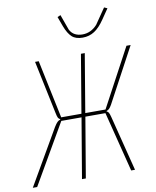

<svg xmlns="http://www.w3.org/2000/svg" viewBox="-134 -1008 882 1084"><g transform="rotate(-10 307.0 -466.5)"><path d="M148 -316Q159 -334 167 -342Q175 -350 184 -352L185 -355Q177 -358 173 -365.5Q169 -373 165 -393L101 -698H122L192 -364H308L364 -698H386L330 -364H446L625 -698H649L481 -385Q473 -371 466.5 -364.5Q460 -358 451 -355L450 -352Q457 -350 461.5 -343Q466 -336 471 -316L551 0H529L442 -344H327L269 0H247L305 -344H189L-10 0H-35ZM390 -786Q350 -786 328.5 -806Q307 -826 291 -868L270 -925L288 -933L320 -844Q331 -823 349.5 -813.5Q368 -804 392 -804Q441 -804 477 -844L538 -933L556 -925L517 -868Q488 -825 458 -805.5Q428 -786 390 -786Z"/></g></svg>

Font: IBM Plex Mono Thin
Style: Italic
Weight: 100
Italic angle: -9°
Monospace: yes
Designer: Mike Abbink, Paul van der Laan, Pieter van Rosmalen
Foundry: Bold Monday
Version: Version 2.3